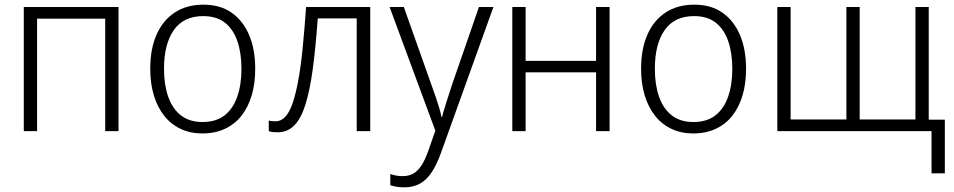

<svg xmlns="http://www.w3.org/2000/svg" viewBox="-20 -562 4091 823"><path d="M488 -532V0H431V-482H139V0H82V-532Z M1074 -267Q1074 -204 1059 -153.5Q1044 -103 1015.5 -66.5Q987 -30 944.5 -10Q902 10 847 10Q796 10 754.5 -9.5Q713 -29 684 -65.5Q655 -102 639.5 -153Q624 -204 624 -267Q624 -353 651.5 -414.5Q679 -476 730 -509Q781 -542 852 -542Q924 -542 973 -507.5Q1022 -473 1048 -411.5Q1074 -350 1074 -267ZM683 -267Q683 -199 701 -147.5Q719 -96 755.5 -67.5Q792 -39 848 -39Q906 -39 942.5 -67.5Q979 -96 997 -147.5Q1015 -199 1015 -267Q1015 -333 998 -384Q981 -435 945 -464Q909 -493 851 -493Q767 -493 725 -433Q683 -373 683 -267Z M1567 0H1509V-483H1342Q1333 -357 1320.5 -265Q1308 -173 1289 -113Q1270 -53 1241 -24Q1212 5 1171 5Q1159 5 1149 4Q1139 3 1132 0V-45Q1138 -44 1145 -43Q1152 -42 1161 -42Q1184 -42 1202 -60.5Q1220 -79 1233.5 -117.5Q1247 -156 1258 -214.5Q1269 -273 1277 -352.5Q1285 -432 1292 -532H1567Z M1650 -532H1711L1828 -202Q1839 -172 1847.5 -147Q1856 -122 1862.5 -100.5Q1869 -79 1872 -61H1875Q1881 -85 1892.5 -121Q1904 -157 1918 -200L2033 -532H2095L1870 94Q1853 141 1832 174Q1811 207 1782 224Q1753 241 1713 241Q1695 241 1680.5 238.5Q1666 236 1653 232V184Q1665 188 1678 190.5Q1691 193 1706 193Q1733 193 1752.5 181.5Q1772 170 1787 146.5Q1802 123 1815 87L1846 -2Z M2233 -532V-301H2535V-532H2593V0H2535V-252H2233V0H2176V-532Z M3178 -267Q3178 -204 3163 -153.5Q3148 -103 3119.5 -66.5Q3091 -30 3048.5 -10Q3006 10 2951 10Q2900 10 2858.5 -9.5Q2817 -29 2788 -65.5Q2759 -102 2743.5 -153Q2728 -204 2728 -267Q2728 -353 2755.5 -414.5Q2783 -476 2834 -509Q2885 -542 2956 -542Q3028 -542 3077 -507.5Q3126 -473 3152 -411.5Q3178 -350 3178 -267ZM2787 -267Q2787 -199 2805 -147.5Q2823 -96 2859.5 -67.5Q2896 -39 2952 -39Q3010 -39 3046.5 -67.5Q3083 -96 3101 -147.5Q3119 -199 3119 -267Q3119 -333 3102 -384Q3085 -435 3049 -464Q3013 -493 2955 -493Q2871 -493 2829 -433Q2787 -373 2787 -267Z M3961 -532V-49H4030V181H3973V0H3312V-532H3369V-50H3608V-532H3665V-50H3904V-532Z"/></svg>

Font: Noto Sans Display Light
Style: Regular
Weight: 300
Designer: Monotype Design Team
Foundry: Monotype Imaging Inc.
Version: Version 2.003